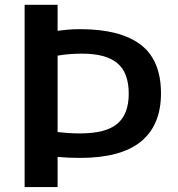

<svg xmlns="http://www.w3.org/2000/svg" viewBox="-20 -760 722 780"><path d="M80 0V-740.5H214V-635Q233 -637.5 255.8 -639.5Q278.5 -641.5 306 -641.5Q468 -641.5 551 -578.8Q634 -516 634 -380.5Q634 -252 552.8 -185.2Q471.5 -118.5 305 -118.5Q258 -118.5 214 -122.5V0ZM305.5 -218Q409.5 -218 456.2 -257Q503 -296 503 -379.5Q503 -465 456.5 -503.5Q410 -542 314.5 -542Q285 -542 261 -540Q237 -538 214 -534V-223.5Q236.5 -221 258 -219.5Q279.5 -218 305.5 -218Z"/></svg>

Font: Encode Sans Semi Expanded SemiBold
Style: Regular
Weight: 600
Width: 6
Designer: Multiple Designers
Foundry: Impallari Type
Version: Version 3.000; ttfautohint (v1.8.3) -l 8 -r 50 -G 200 -x 14 